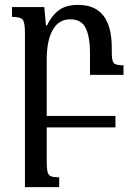

<svg xmlns="http://www.w3.org/2000/svg" viewBox="-20 -521 550 785"><path d="M171 137Q171 168 174.5 182Q178 196 189 200Q200 204 222 204V244H82V-386Q82 -430 72.5 -441Q63 -452 29 -452V-492H161L168 -417H172Q192 -458 221 -479.5Q250 -501 300 -501Q437 -501 437 -325V-304Q437 -272 445.5 -263Q454 -254 485 -254V-215H348V-302Q348 -370 330.5 -406Q313 -442 267 -442Q220 -442 195.5 -398.5Q171 -355 171 -276V-47H452V0H171Z"/></svg>

Font: Noto Serif Armenian Condensed Medium
Style: Regular
Weight: 500
Width: 3
Designer: Monotype Design Team
Foundry: Monotype Imaging Inc.
Version: Version 2.008; ttfautohint (v1.8.4.7-5d5b)